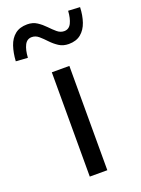

<svg xmlns="http://www.w3.org/2000/svg" viewBox="-207 -873 690 940"><g transform="rotate(-20 138.5 -402.5)"><path d="M92.1 0V-543.4H183.5V0ZM218.5 -645Q189.1 -645 167.5 -659.2Q145.9 -673.3 128.4 -692Q110.9 -710.7 94.4 -724.9Q78 -739 58.3 -739Q33.1 -739 20.9 -714.7Q8.6 -690.5 6.3 -650.1L-55.3 -654.3Q-52.7 -697.6 -41.2 -731.7Q-29.7 -765.9 -5.3 -785.6Q19 -805.3 58.6 -805.3Q87.6 -805.3 109.1 -791.1Q130.6 -777 148.1 -758.6Q165.6 -740.2 182.2 -726.1Q198.9 -711.9 218.6 -711.9Q243.7 -711.9 255.8 -736.2Q267.8 -760.5 270.2 -799.2L331.2 -796Q329.6 -753.3 317.9 -719.2Q306.2 -685.1 281.8 -665Q257.4 -645 218.5 -645Z"/></g></svg>

Font: Shanggu Sans SC VF
Style: Regular
Weight: 250
Designer: GuiWonder
Version: Version 1.021